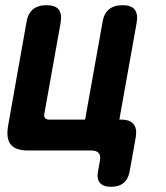

<svg xmlns="http://www.w3.org/2000/svg" viewBox="-20 -580 640 740"><path d="M480 79Q475 109 457 124.5Q439 140 408 140Q378 140 365 124.5Q352 109 358 79L365 40Q369 20 360.5 10Q352 0 332 0H88Q40 0 21.5 -23Q3 -46 11 -94L82 -494Q87 -527 106.5 -543.5Q126 -560 159 -560Q193 -560 206 -543.5Q219 -527 214 -494L151 -142Q149 -130 154 -124.5Q159 -119 171 -119H308L375 -494Q380 -527 399.5 -543.5Q419 -560 452 -560Q486 -560 499 -543.5Q512 -527 507 -494L440 -119H447Q481 -119 495 -101.5Q509 -84 503 -50Z"/></svg>

Font: Maple Mono
Style: Bold Italic
Weight: 700
Italic angle: -10°
Monospace: yes
Designer: subframe7536
Version: Version 7.000